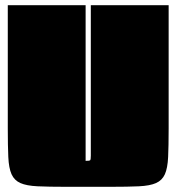

<svg xmlns="http://www.w3.org/2000/svg" viewBox="-20 -620 680 740"><path d="M330 -600H630V-125Q630 -58 628 -15Q626 28 615.5 51.5Q605 75 581.5 85.5Q558 96 515.5 98Q473 100 405 100H235Q168 100 125 98Q82 96 58.5 85.5Q35 75 24.5 51.5Q14 28 12 -15Q10 -58 10 -125V-600H310V0Q325 0 327.5 -2.5Q330 -5 330 -20Z"/></svg>

Font: Badeen Display
Style: Regular
Weight: 400
Version: Version 1.000; ttfautohint (v1.8.4.7-5d5b)